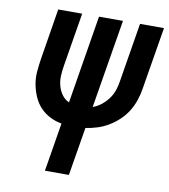

<svg xmlns="http://www.w3.org/2000/svg" viewBox="-82 -805 772 876"><g transform="rotate(10 303.5 -367.5)"><path d="M185 0 222 -225Q193 -230 167 -243.5Q141 -257 122 -277.5Q103 -298 91.5 -324.5Q80 -351 74.5 -380Q69 -409 71.5 -439.5Q74 -470 79 -501L117 -735H228L187 -486Q183 -462 182 -438.5Q181 -415 187 -393Q193 -371 206 -353Q219 -335 239 -326L306 -735H417L349 -324Q371 -332 389 -346.5Q407 -361 420.5 -379.5Q434 -398 441 -419Q448 -440 451 -461L496 -735H607L559 -445Q555 -419 546 -392Q537 -365 522 -340.5Q507 -316 485.5 -295.5Q464 -275 439 -260Q414 -245 387 -236.5Q360 -228 333 -224L296 0Z"/></g></svg>

Font: Iosevka QP
Style: Bold Italic
Weight: 700
Italic angle: -9°
Designer: Belleve Invis
Foundry: Belleve Invis
Version: Version 20.0.0; ttfautohint (v1.8.4)